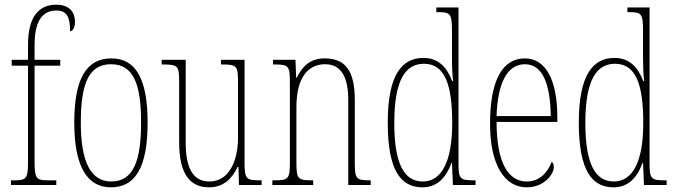

<svg xmlns="http://www.w3.org/2000/svg" viewBox="-20 -792 2888 822"><path d="M27 0H221V-20H184C134 -20 128 -29 128 -103V-511H238V-536H128V-600C128 -684 151 -747 221 -747C269 -747 280 -715 280 -658C291 -658 301 -674 301 -697C301 -748 269 -772 221 -772C144 -772 100 -717 100 -601V-536H30V-511H100V-103C100 -29 94 -20 44 -20H27Z M455 10C558 10 612 -73 612 -267C612 -449 564 -542 457 -542C347 -542 298 -451 298 -267C298 -76 355 10 455 10ZM456 -15C367 -15 326 -102 326 -267C326 -434 360 -517 455 -517C551 -517 584 -434 584 -267C584 -103 551 -15 456 -15Z M875 10C936 10 973 -26 997 -77H1001L1003 0H1100V-20H1098C1032 -20 1027 -24 1027 -101V-536H926V-516H929C999 -516 999 -510 999 -426V-203C999 -104 961 -15 877 -15C807 -15 775 -70 775 -183V-536H672V-516H676C741 -516 747 -511 747 -443V-184C747 -44 795 10 875 10Z M1146 0H1321V-20H1315C1255 -20 1249 -26 1249 -96V-333C1249 -467 1304 -517 1372 -517C1444 -517 1471 -457 1471 -364V0H1567V-20H1563C1505 -20 1499 -26 1499 -96V-363C1499 -486 1461 -542 1370 -542C1307 -542 1275 -508 1250 -459H1248L1245 -536H1149V-516H1154C1215 -516 1221 -511 1221 -441V-96C1221 -26 1215 -20 1154 -20H1146Z M1789 10C1851 10 1890 -31 1913 -95H1915L1919 0H2016V-20H2006C1952 -20 1943 -27 1943 -86V-760H1848V-740H1853C1909 -740 1915 -735 1915 -656V-544C1915 -509 1916 -476 1920 -445H1916C1893 -504 1857 -544 1793 -544C1703 -544 1640 -476 1640 -267C1640 -60 1697 10 1789 10ZM1790 -15C1712 -15 1668 -87 1668 -265C1668 -452 1717 -519 1795 -519C1885 -519 1916 -429 1916 -265C1916 -103 1872 -15 1790 -15Z M2235 10C2310 10 2351 -46 2351 -77C2351 -90 2347 -96 2342 -99C2326 -57 2293 -15 2235 -15C2155 -15 2106 -97 2106 -270H2366V-291C2366 -445 2319 -542 2227 -542C2132 -542 2078 -450 2078 -262C2078 -88 2139 10 2235 10ZM2338 -295H2106C2110 -431 2149 -517 2227 -517C2306 -517 2336 -427 2338 -295Z M2607 10C2669 10 2708 -31 2731 -95H2733L2737 0H2834V-20H2824C2770 -20 2761 -27 2761 -86V-760H2666V-740H2671C2727 -740 2733 -735 2733 -656V-544C2733 -509 2734 -476 2738 -445H2734C2711 -504 2675 -544 2611 -544C2521 -544 2458 -476 2458 -267C2458 -60 2515 10 2607 10ZM2608 -15C2530 -15 2486 -87 2486 -265C2486 -452 2535 -519 2613 -519C2703 -519 2734 -429 2734 -265C2734 -103 2690 -15 2608 -15Z"/></svg>

Font: Noto Serif ExtraCondensed Thin
Style: Regular
Weight: 100
Width: 2
Designer: Monotype Design Team
Foundry: Monotype Imaging Inc.
Version: Version 2.013